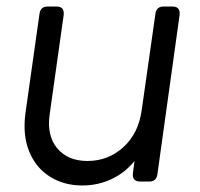

<svg xmlns="http://www.w3.org/2000/svg" viewBox="-20 -556 614 588"><path d="M232 12Q175 12 132 -15.5Q89 -43 69 -93Q49 -143 58 -210L101 -514Q104 -536 126 -536H153Q178 -536 175 -510L132 -205Q123 -140 155.5 -101.5Q188 -63 248 -63Q311 -63 357.5 -105Q404 -147 414 -219L456 -514Q459 -536 481 -536H508Q533 -536 530 -510L462 -22Q459 0 437 0H410Q384 0 387 -26L392 -63Q363 -27 321.5 -7.5Q280 12 232 12Z"/></svg>

Font: Pitagon Sans Text
Style: Italic
Weight: 400
Italic angle: -8°
Designer: Travis Tran
Foundry: Pitagon
Version: Version 1.001; ttfautohint (v1.8.4.7-5d5b);gftools[0.9.26]